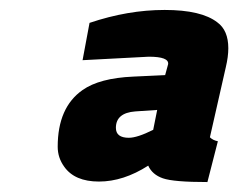

<svg xmlns="http://www.w3.org/2000/svg" viewBox="-20 -679 479 386"><path d="M278 -346Q228 -314 179 -314Q130 -314 109 -344Q96 -362 96 -384Q96 -463 146 -498Q180 -522 248 -525L312 -528L318 -550Q320 -565 279 -565L146 -558L160 -633Q237 -659 311 -659Q385 -659 417 -634Q439 -618 439 -582Q439 -565 434 -544L402 -403Q408 -397 418 -395L397 -313Q329 -313 307.5 -320.5Q286 -328 278 -346ZM213 -422Q213 -402 239 -402Q256 -402 288 -418L296 -458L252 -455Q213 -452 213 -422Z"/></svg>

Font: Titillium Web
Style: Bold Italic
Weight: 700
Italic angle: -13°
Version: Version 1.002;PS 57.000;hotconv 1.0.70;makeotf.lib2.5.55311